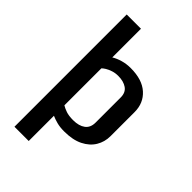

<svg xmlns="http://www.w3.org/2000/svg" viewBox="-274 -837 1135 1135"><g transform="rotate(45 293.5 -270.0)"><path d="M81.5 -738.8H200.7V-499Q223.6 -513.2 255.4 -522.5Q287.1 -531.7 322.8 -531.7Q418.9 -531.7 470.7 -485.1Q522.5 -438.5 522.5 -363.3V-162.1Q522.5 -114.7 498.8 -75.2Q475.1 -35.6 427.7 -12Q380.4 11.7 308.1 11.7Q272.9 11.7 246.6 4.6Q220.2 -2.4 200.7 -11.2V199.7H81.5ZM299.3 -72.8Q347.2 -72.8 375.2 -93.5Q403.3 -114.3 403.3 -156.7V-366.7Q403.3 -408.2 375.5 -427.5Q347.7 -446.8 303.2 -446.8Q278.3 -446.8 257.6 -439.9Q236.8 -433.1 222.2 -424.1Q207.5 -415 200.7 -407.7V-98.6Q216.3 -88.9 239.5 -80.8Q262.7 -72.8 299.3 -72.8Z"/></g></svg>

Font: Monda SemiBold
Style: Regular
Weight: 600
Designer: Vernon Adams
Foundry: Vernon Adams
Version: Version 2.200